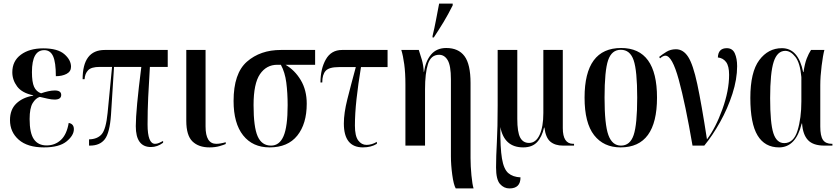

<svg xmlns="http://www.w3.org/2000/svg" viewBox="-20 -816 4699 1076"><path d="M226 10Q312 10 353 -23.5Q394 -57 394 -92Q394 -122 365 -127Q354 -62 321 -31.5Q288 -1 241 -1Q194 -1 170 -35.5Q146 -70 146 -149Q146 -210 163 -238Q180 -266 203 -273Q225 -268 247 -263Q269 -258 286 -258Q323 -258 323 -284Q323 -309 287 -309Q270 -309 250 -304.5Q230 -300 210 -293Q183 -303 171 -329.5Q159 -356 159 -412Q159 -535 228 -535Q262 -535 277.5 -501Q293 -467 293 -389Q328 -389 353 -402Q378 -415 378 -442Q378 -480 340.5 -512.5Q303 -545 222 -545Q145 -545 97 -509.5Q49 -474 49 -411Q49 -368 76 -331.5Q103 -295 166 -282V-280Q107 -270 71.5 -236Q36 -202 36 -143Q36 -76 85 -33Q134 10 226 10Z M826 8Q862 8 894 -16V-26Q883 -20 871.5 -15Q860 -10 849 -10Q807 -10 807 -119Q807 -195 810.5 -270.5Q814 -346 820 -441H920V-536H567Q443 -536 443 -372H454Q456 -404 474 -422.5Q492 -441 538 -441H608L583 -183Q574 -92 550 -64Q526 -36 479 -35V0H484Q540 0 567.5 -36Q595 -72 602 -172L619 -441H772Q741 -199 741 -109Q741 8 826 8Z M1154 10Q1186 10 1210 3Q1234 -4 1245 -9V-19Q1214 -10 1192 -10Q1132 -10 1132 -107V-536H1024V-139Q1024 -57 1058.5 -23.5Q1093 10 1154 10Z M1491 10Q1593 10 1646 -56Q1699 -122 1699 -235Q1699 -311 1665.5 -367Q1632 -423 1580 -453H1746V-536H1554Q1439 -536 1364 -470.5Q1289 -405 1289 -250Q1289 -125 1342.5 -57.5Q1396 10 1491 10ZM1499 0Q1447 0 1424 -52Q1401 -104 1401 -227Q1401 -348 1437 -400.5Q1473 -453 1534 -453H1554Q1577 -411 1584.5 -353Q1592 -295 1592 -227Q1592 -106 1569 -53Q1546 0 1499 0Z M2014 10Q2060 10 2092 -10V-21Q2063 -4 2034 -4Q2006 -4 1987.5 -29Q1969 -54 1969 -112Q1969 -179 1978 -261Q1987 -343 2003 -440H2152V-536H1897Q1836 -536 1806 -483Q1776 -430 1776 -354H1786Q1786 -398 1805 -419Q1824 -440 1879 -440H1974Q1946 -337 1926.5 -259.5Q1907 -182 1907 -124Q1907 10 2014 10Z M2534 240H2634Q2627 218 2622 166.5Q2617 115 2617 70V-351Q2617 -456 2583 -501.5Q2549 -547 2481 -547Q2427 -547 2396 -510.5Q2365 -474 2356 -412H2355Q2353 -450 2344.5 -480Q2336 -510 2327 -536H2229Q2239 -504 2245.5 -455.5Q2252 -407 2252 -343V0H2362V-316Q2362 -406 2378.5 -457.5Q2395 -509 2441 -509Q2471 -509 2489 -478.5Q2507 -448 2507 -372V60Q2507 108 2514.5 163.5Q2522 219 2534 240ZM2404 -606H2411Q2442 -653 2466.5 -693.5Q2491 -734 2517 -786V-796H2441Q2432 -750 2423.5 -704.5Q2415 -659 2404 -614Z M2835 240Q2897 240 2897 178Q2854 176 2828.5 154Q2803 132 2793 72Q2783 12 2784 -104Q2806 10 2912 10Q2962 10 2989.5 -19Q3017 -48 3029 -101H3031Q3038 -44 3064.5 -22Q3091 0 3135 0H3197V-10H3192Q3134 -10 3134 -98V-536H3025V-183Q3025 -105 3004 -60Q2983 -15 2945 -15Q2911 -15 2895 -45.5Q2879 -76 2879 -150V-536H2769V-226Q2769 -100 2764.5 -19Q2760 62 2760 122Q2760 190 2782 215Q2804 240 2835 240Z M3458 10Q3662 10 3662 -269Q3662 -547 3461 -547Q3256 -547 3256 -269Q3256 -127 3309.5 -58.5Q3363 10 3458 10ZM3460 0Q3411 0 3389.5 -59Q3368 -118 3368 -269Q3368 -420 3388 -478.5Q3408 -537 3459 -537Q3511 -537 3531 -478.5Q3551 -420 3551 -269Q3551 -118 3531 -59Q3511 0 3460 0Z M3861 0H3927Q3973 -56 4015.5 -132Q4058 -208 4084.5 -290Q4111 -372 4111 -445Q4111 -488 4098 -517Q4085 -546 4053 -546Q4005 -546 4003 -494Q4032 -491 4049 -468.5Q4066 -446 4066 -397Q4066 -308 4028.5 -204Q3991 -100 3942 -35Q3911 -236 3887.5 -345.5Q3864 -455 3836.5 -497.5Q3809 -540 3768 -540Q3738 -540 3714.5 -525.5Q3691 -511 3674 -497L3679 -489Q3696 -504 3709 -504Q3747 -504 3784 -369Q3821 -234 3861 0Z M4346 10Q4440 10 4473 -124H4475Q4479 -62 4508 -31Q4537 0 4600 0H4645V-10H4642Q4607 -10 4592 -32Q4577 -54 4577 -107V-338Q4577 -387 4584.5 -447Q4592 -507 4600 -536H4525Q4512 -516 4501 -488Q4490 -460 4483 -412H4481Q4454 -546 4362 -546Q4285 -546 4235 -479Q4185 -412 4185 -267Q4185 -124 4225.5 -57Q4266 10 4346 10ZM4375 -14Q4332 -14 4314 -70Q4296 -126 4296 -266Q4296 -409 4316 -470Q4336 -531 4381 -531Q4411 -531 4437.5 -497Q4464 -463 4471 -384V-248Q4471 -154 4449.5 -84Q4428 -14 4375 -14Z"/></svg>

Font: Noto Serif Display Condensed Semi
Style: Regular
Weight: 600
Width: 3
Designer: Monotype Design Team
Foundry: Monotype Imaging Inc.
Version: Version 1.900